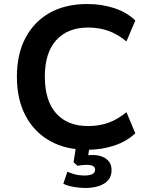

<svg xmlns="http://www.w3.org/2000/svg" viewBox="-20 -735 743 955"><path d="M414 10Q307 10 228.5 -34Q150 -78 107 -159.5Q64 -241 64 -353Q64 -466 107 -547Q150 -628 228 -671.5Q306 -715 414 -715Q486 -715 548.5 -694.5Q611 -674 653 -633L609 -529Q564 -566 518 -582Q472 -598 418 -598Q317 -598 260 -535.5Q203 -473 203 -354Q203 -234 259.5 -171Q316 -108 418 -108Q472 -108 518 -124Q564 -140 609 -177L653 -72Q611 -32 548.5 -11Q486 10 414 10ZM405 200Q376 200 345.5 194.5Q315 189 295 179L315 119Q333 127 353.5 132.5Q374 138 400 138Q425 138 439 131Q453 124 453 109Q453 96 442 90.5Q431 85 412 85Q403 85 391 86Q379 87 366 90L346 72L360 -20H428L415 60L384 44Q395 40 410.5 38Q426 36 441 36Q467 36 488 44Q509 52 522 68.5Q535 85 535 111Q535 141 518.5 160.5Q502 180 472.5 190Q443 200 405 200Z"/></svg>

Font: Nunito Sans 9pt
Style: Bold
Weight: 700
Version: Version 3.101;gftools[0.9.27]